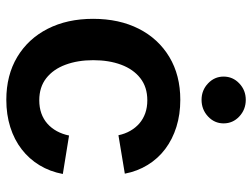

<svg xmlns="http://www.w3.org/2000/svg" viewBox="-116 -682 810 617"><g transform="rotate(90 288.5 -373.0)"><path d="M300.3 11.2Q221.2 11.2 162.6 -23.9Q104 -59.1 72 -121.8Q40 -184.6 40 -267.6Q40 -351.6 72 -414.6Q104 -477.5 162.6 -512.7Q221.2 -547.9 300.3 -547.9Q347.2 -547.9 387.2 -535.4Q427.2 -522.9 458.3 -499.5Q489.3 -476.1 509.5 -443.1Q529.8 -410.2 537.6 -369.6L414.1 -349.1Q409.7 -370.1 399.9 -387.2Q390.1 -404.3 376 -416.5Q361.8 -428.7 343.3 -435.3Q324.7 -441.9 301.8 -441.9Q259.3 -441.9 230.7 -419.4Q202.1 -397 187.5 -357.9Q172.9 -318.8 172.9 -268.1Q172.9 -218.3 187.5 -179Q202.1 -139.6 230.7 -117.2Q259.3 -94.7 301.8 -94.7Q324.7 -94.7 343.5 -101.3Q362.3 -107.9 376.7 -120.6Q391.1 -133.3 400.9 -151.1Q410.6 -168.9 415 -190.4L538.6 -170.4Q530.8 -128.9 510.5 -95.5Q490.2 -62 459.2 -38.1Q428.2 -14.2 387.9 -1.5Q347.7 11.2 300.3 11.2ZM300.3 -616.2Q269.5 -616.2 247.6 -637Q225.6 -657.7 225.6 -687Q225.6 -716.8 247.6 -737.5Q269.5 -758.3 300.3 -758.3Q331.5 -758.3 353.8 -737.5Q376 -716.8 376 -687Q376 -657.7 353.8 -637Q331.5 -616.2 300.3 -616.2Z"/></g></svg>

Font: V-Inter
Style: SemiBold-600
Weight: 600
Designer: Rasmus Andersson
Foundry: rsms
Version: Version 4.000;git-4146feb